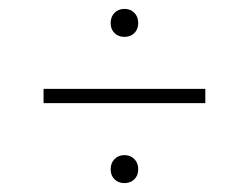

<svg xmlns="http://www.w3.org/2000/svg" viewBox="-20 -596 560 432"><path d="M260 -513Q246.5 -513 237.8 -521.5Q229 -530 229 -544Q229 -558.5 237.8 -567.2Q246.5 -576 260 -576Q273.5 -576 282.2 -567.2Q291 -558.5 291 -544Q291 -530 282.2 -521.5Q273.5 -513 260 -513ZM78 -364V-396H442V-364ZM260 -184Q246.5 -184 237.8 -192.5Q229 -201 229 -215Q229 -229.5 237.8 -238.2Q246.5 -247 260 -247Q273.5 -247 282.2 -238.2Q291 -229.5 291 -215Q291 -201 282.2 -192.5Q273.5 -184 260 -184Z"/></svg>

Font: Encode Sans SmCnd Th
Style: Regular
Weight: 100
Width: 4
Designer: Multiple Designers
Foundry: Impallari Type
Version: Version 3.002; ttfautohint (v1.8.3) -l 8 -r 50 -G 200 -x 14 